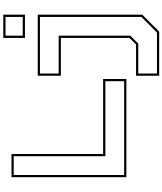

<svg xmlns="http://www.w3.org/2000/svg" viewBox="70 -860 990 1170"><g transform="rotate(-90 565.0 -275.0)"><path d="M70 0V-700H211.5V-141.5H668.5V0ZM83.5 -13.5H655V-128H198V-686.5H83.5ZM919 -618V-750H1060.5V-618ZM932.5 -631.5H1047V-736.5H932.5ZM688.5 200V59H879L919 18.5V-399H688.5V-540H1060.5V97L957.5 200ZM702 186.5H951.5L1047 91.5V-526.5H702V-412.5H932.5V24L884.5 72.5H702Z"/></g></svg>

Font: Tourney Expanded Thin
Style: Regular
Weight: 100
Width: 7
Designer: Tyler Finck
Foundry: Etcetera Type Co
Version: Version 1.010; ttfautohint (v1.8.3)